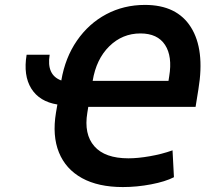

<svg xmlns="http://www.w3.org/2000/svg" viewBox="-20 -757 857 789"><path d="M89.4 -532.2H184.1Q170.4 -448.7 231.9 -426.3Q248 -520.5 296.4 -590.3Q344.7 -660.2 416.7 -698.5Q488.8 -736.8 575.7 -736.8Q707 -736.8 764.6 -645Q822.3 -553.2 795.4 -390.6L783.7 -317.9H342.8L338.9 -293.9Q324.2 -205.6 367.7 -156Q411.1 -106.4 507.8 -106.4Q546.4 -106.4 595.7 -115Q645 -123.5 689 -139.2L694.8 -28.8Q659.7 -10.7 601.1 0.5Q542.5 11.7 484.9 11.7Q383.8 11.7 316.9 -25.1Q250 -62 222.2 -130.6Q194.3 -199.2 210 -293.9L215.8 -327.6Q142.1 -339.4 108.6 -393.1Q75.2 -446.8 89.4 -532.2ZM360.8 -424.8H672.4L675.3 -443.4Q689 -525.4 658.2 -572.5Q627.4 -619.6 557.1 -619.6Q482.9 -619.6 429.2 -566.9Q375.5 -514.2 360.8 -424.8Z"/></svg>

Font: Inter Display Semi Bold
Style: Italic
Weight: 600
Italic angle: -9.39999°
Designer: Rasmus Andersson
Foundry: rsms
Version: Version 4.000;git-4fc901f